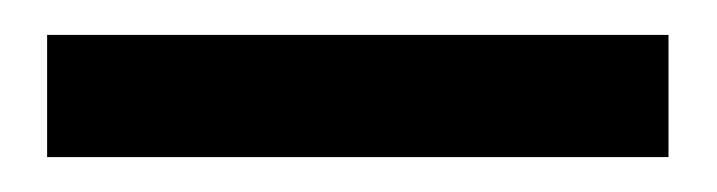

<svg xmlns="http://www.w3.org/2000/svg" viewBox="-20 160 411 110"><path d="M363 180V250H7V180Z"/></svg>

Font: Mukta Vaani SemiBold
Style: Regular
Weight: 600
Designer: Noopur Datye, Girish Dalvi, Yashodeep Gholap, Pallavi Karambelkar
Foundry: Ek Type
Version: Version 2.538;PS 1.000;hotconv 16.6.51;makeotf.lib2.5.65220;